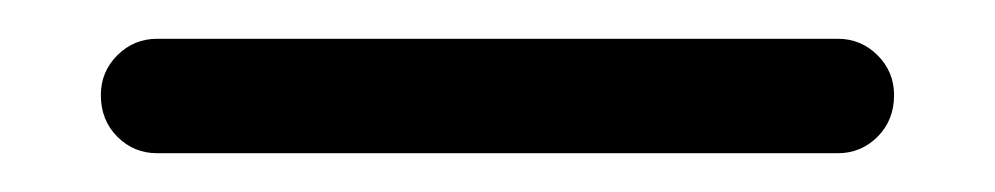

<svg xmlns="http://www.w3.org/2000/svg" viewBox="-20 -292 513 99"><path d="M441 -243Q441 -230 432.5 -221.5Q424 -213 412 -213H61Q49 -213 40.5 -221.5Q32 -230 32 -243Q32 -255 40.5 -263.5Q49 -272 61 -272H412Q424 -272 432.5 -263.5Q441 -255 441 -243Z"/></svg>

Font: Hanken Light
Style: Light
Weight: 300
Designer: Alfredo Marco Pradil
Foundry: Hanken Design Co.
Version: Version 2.06 2014